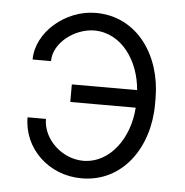

<svg xmlns="http://www.w3.org/2000/svg" viewBox="-45 -596 627 650"><g transform="rotate(5 268.5 -271.0)"><path d="M255.3 -492.5C348.4 -491.8 409.1 -403.1 416.9 -304H195V-244.3H417.3C410.9 -143.8 349.1 -50.1 255.3 -49.7C183.2 -50.1 117.9 -111.2 117.9 -180H55.4C55.4 -74.9 142.8 9.9 255.3 9.9C395.6 9.9 481.5 -115.4 481.5 -261.7V-281.6C481.5 -427.2 396 -552.2 255.3 -552.2C152 -552.2 55.4 -469.1 55.4 -376.4H117.9C117.9 -438.9 188.2 -491.8 255.3 -492.5Z"/></g></svg>

Font: Karasuma Gothic
Style: Light
Weight: 300
Designer: Rasmus Andersson / Ryoko Nishizuka
Foundry: rsms
Version: Version 1.00